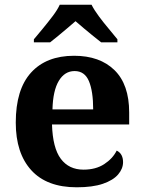

<svg xmlns="http://www.w3.org/2000/svg" viewBox="-20 -786 611 816"><path d="M306 10Q179 10 113 -62.5Q47 -135 47 -265Q47 -406 112 -477.5Q177 -549 295 -549Q404 -549 466.5 -488Q529 -427 529 -308V-257H201Q204 -157 238.5 -111Q273 -65 335 -65Q387 -65 423 -88.5Q459 -112 476 -146Q490 -139 496.5 -126.5Q503 -114 503 -97Q503 -69 482 -44.5Q461 -20 417.5 -5Q374 10 306 10ZM376 -321Q376 -398 358 -441Q340 -484 297 -484Q255 -484 230 -442.5Q205 -401 203 -321ZM124 -619Q140 -638 161.5 -664Q183 -690 203.5 -717Q224 -744 234 -766H369Q380 -744 400 -717Q420 -690 442 -664Q464 -638 479 -619V-606H410Q396 -617 376 -633Q356 -649 336 -666Q316 -683 301 -696Q286 -683 266 -666Q246 -649 226.5 -633Q207 -617 193 -606H124Z"/></svg>

Font: Noto Serif Thai
Style: Regular
Weight: 400
Designer: Monotype Design Team
Foundry: Monotype Imaging Inc.
Version: Version 2.001